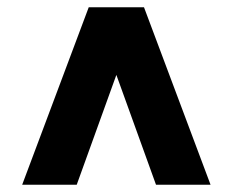

<svg xmlns="http://www.w3.org/2000/svg" viewBox="-20 -653 640 528"><path d="M409 -145 300 -447 191 -145H41L224 -633H376L559 -145Z"/></svg>

Font: Nunito Sans Heavy
Style: Regular
Weight: 400
Designer: Vernon Adams
Foundry: Vernon Adams
Version: Version 2.500